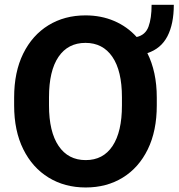

<svg xmlns="http://www.w3.org/2000/svg" viewBox="-20 -786 758 815"><path d="M645.5 -372.1V-338.4Q645.5 -230.5 607.4 -152.3Q569.3 -74.2 501.2 -32.2Q433.1 9.8 343.8 9.8Q254.9 9.8 186.3 -32.2Q117.7 -74.2 78.9 -152.3Q40 -230.5 40 -338.4V-372.1Q40 -480.5 78.6 -558.6Q117.2 -636.7 185.5 -678.7Q253.9 -720.7 342.8 -720.7Q409.2 -720.7 464.6 -697Q520 -673.3 560.1 -628.9Q597.2 -637.2 610.4 -672.9Q623.5 -708.5 623.5 -765.6H717.8Q717.8 -684.6 690.7 -632.1Q663.6 -579.6 605.5 -560.5Q625 -522 635.3 -474.4Q645.5 -426.8 645.5 -372.1ZM497.6 -338.4V-373Q497.6 -485.4 457 -544.7Q416.5 -604 342.8 -604Q268.6 -604 228.3 -544.7Q188 -485.4 188 -373V-338.4Q188 -226.6 228.8 -166.5Q269.5 -106.4 343.8 -106.4Q418 -106.4 457.8 -166.5Q497.6 -226.6 497.6 -338.4Z"/></svg>

Font: Vazirmatn UI
Style: Bold
Weight: 700
Designer: Saber Rastikerdar
Foundry: Saber Rastikerdar
Version: Version 33.003